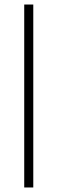

<svg xmlns="http://www.w3.org/2000/svg" viewBox="-20 -828 255 848"><path d="M87 -808H127V0H87Z"/></svg>

Font: Encode Sans Normal
Style: Thin
Weight: 100
Designer: Pablo Impallari, Andres Torresi
Foundry: Pablo Impallari, Andres Torresi
Version: Version 1.000; ttfautohint (v1.00) -l 8 -r 50 -G 200 -x 14 -